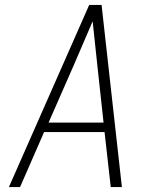

<svg xmlns="http://www.w3.org/2000/svg" viewBox="-20 -755 640 775"><path d="M16 0 340 -735H390L472 0H427L402 -222H158L61 0ZM176 -260H398L373 -490Q368 -535 363.5 -579.5Q359 -624 354 -669Q335 -624 315.5 -579.5Q296 -535 277 -490Z"/></svg>

Font: Iosevka Aile XLt Obl
Style: Regular
Weight: 200
Italic angle: -9°
Designer: Belleve Invis
Foundry: Belleve Invis
Version: Version 31.1.0; ttfautohint (v1.8.4)